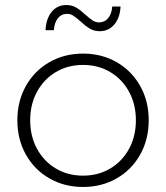

<svg xmlns="http://www.w3.org/2000/svg" viewBox="-20 -739 660 763"><path d="M176.5 -30C216.2 -7.3 260.7 4 310 4C359.3 4 403.8 -7.3 443.5 -30C483.2 -52.7 514.3 -84.2 537 -124.5C559.7 -164.8 571 -210.3 571 -261C571 -311.7 559.7 -357.2 537 -397.5C514.3 -437.8 483.2 -469.3 443.5 -492C403.8 -514.7 359.3 -526 310 -526C260.7 -526 216.2 -514.7 176.5 -492C136.8 -469.3 105.7 -437.8 83 -397.5C60.3 -357.2 49 -311.7 49 -261C49 -210.3 60.3 -164.8 83 -124.5C105.7 -84.2 136.8 -52.7 176.5 -30ZM417.5 -69C385.8 -50.3 350 -41 310 -41C270 -41 234.2 -50.3 202.5 -69C170.8 -87.7 145.8 -113.7 127.5 -147C109.2 -180.3 100 -218.3 100 -261C100 -303.7 109.2 -341.7 127.5 -375C145.8 -408.3 170.8 -434.3 202.5 -453C234.2 -471.7 270 -481 310 -481C350 -481 385.8 -471.7 417.5 -453C449.2 -434.3 474.2 -408.3 492.5 -375C510.8 -341.7 520 -303.7 520 -261C520 -218.3 510.8 -180.3 492.5 -147C474.2 -113.7 449.2 -87.7 417.5 -69ZM336.5 -625.5C348.2 -618.5 361.3 -615 376 -615C400 -615 419.5 -624 434.5 -642C449.5 -660 457.7 -683.7 459 -713H426C424.7 -693.7 419.3 -678.3 410 -667C400.7 -655.7 388.3 -650 373 -650C364.3 -650 356.2 -652.5 348.5 -657.5C340.8 -662.5 331.3 -670 320 -680C307.3 -692 295.2 -701.5 283.5 -708.5C271.8 -715.5 258.7 -719 244 -719C219.3 -719 199.7 -709.8 185 -691.5C170.3 -673.2 162.3 -649 161 -619H194C195.3 -639 200.7 -654.8 210 -666.5C219.3 -678.2 231.7 -684 247 -684C255.7 -684 263.8 -681.5 271.5 -676.5C279.2 -671.5 288.7 -664 300 -654C312.7 -642 324.8 -632.5 336.5 -625.5Z"/></svg>

Font: Montserrat Custom ExtraLight
Style: Regular
Weight: 300
Designer: Julieta Ulanovsky
Foundry: Julieta Ulanovsky
Version: Version 7.200